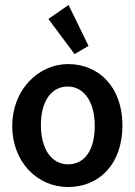

<svg xmlns="http://www.w3.org/2000/svg" viewBox="-20 -734 540 770"><path d="M254 -477C131 -477 29 -371 29 -229C29 -86 128 16 253 16C378 16 471 -76 471 -231C471 -386 375 -477 254 -477ZM360 -229C360 -130 318 -75 253 -75C186 -75 144 -137 144 -233C144 -329 187 -387 251 -387C314 -387 360 -330 360 -229ZM255 -714 174 -658 279 -517 335 -550Z"/></svg>

Font: Inconsolata
Style: Bold
Weight: 700
Monospace: yes
Designer: Raph Levien, Kirill Tkachev(cyreal.org)
Foundry: Raph Levien, Kirill Tkachev(cyreal.org)
Version: Version 1.014